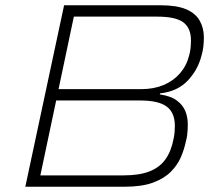

<svg xmlns="http://www.w3.org/2000/svg" viewBox="-20 -708 840 728"><path d="M76 0 223 -688H589Q650 -688 685.5 -673Q721 -658 737 -630Q753 -602 753 -566Q753 -548 751 -531Q749 -514 744 -497Q730 -442 691 -401.5Q652 -361 587 -354L586 -350Q628 -344 651 -326.5Q674 -309 683 -286Q692 -263 692 -237Q692 -227 691.5 -216Q691 -205 689.5 -194Q688 -183 685 -173Q679 -143 666 -112.5Q653 -82 627.5 -56.5Q602 -31 560 -15.5Q518 0 452 0ZM133 -43H448Q508 -43 546.5 -58Q585 -73 607 -103.5Q629 -134 638 -181Q641 -194 642 -207Q643 -220 643 -231Q643 -281 612 -304Q581 -327 511 -327H193ZM202 -370H515Q563 -370 600 -385.5Q637 -401 662 -429.5Q687 -458 697 -497Q701 -511 702.5 -525.5Q704 -540 704 -556Q704 -601 675.5 -623Q647 -645 574 -645H260Z"/></svg>

Font: Saira Expanded ExtraLight
Style: Italic
Weight: 250
Width: 7
Italic angle: -12°
Designer: Hector Gatti with collaboration of the Omnibus-Type team
Foundry: Omnibus-Type
Version: Version 1.101